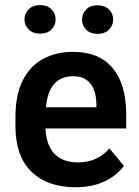

<svg xmlns="http://www.w3.org/2000/svg" viewBox="-20 -748 564 777"><path d="M142.1 -611.8Q113.8 -611.8 96.4 -628.4Q79.1 -645 79.1 -669.4Q79.1 -693.8 96.4 -710.7Q113.8 -727.5 142.1 -727.5Q170.9 -727.5 188 -710.7Q205.1 -693.8 205.1 -669.4Q205.1 -645 188 -628.4Q170.9 -611.8 142.1 -611.8ZM374.5 -610.8Q346.2 -610.8 329.1 -627.7Q312 -644.5 312 -668.9Q312 -693.4 329.1 -710Q346.2 -726.6 374.5 -726.6Q403.3 -726.6 420.7 -710Q438 -693.4 438 -668.9Q438 -644.5 420.7 -627.7Q403.3 -610.8 374.5 -610.8ZM490.7 -286.1V-228H164.1Q167.5 -158.7 201.2 -124.8Q234.9 -90.8 295.4 -90.8Q374 -90.8 422.9 -147.5L481.4 -76.7Q465.3 -54.2 438.7 -34.7Q412.1 -15.1 374.3 -2.7Q336.4 9.8 286.6 9.8Q172.4 9.8 107.4 -53Q42.5 -115.7 42.5 -237.8V-274.9Q42.5 -362.8 71.3 -421.1Q100.1 -479.5 152.8 -508.8Q205.6 -538.1 276.4 -538.1Q381.3 -538.1 436 -472.4Q490.7 -406.7 490.7 -286.1ZM370.1 -314V-326.2Q369.6 -359.9 359.9 -385.3Q350.1 -410.6 329.8 -425Q309.6 -439.5 276.9 -439.5Q176.8 -439.5 166 -314Z"/></svg>

Font: Robert Sans
Style: Bold
Weight: 700
Designer: Christian Robertson (extended by Adam Twardoch)
Foundry: Google
Version: Version 12.135;April 2, 2019;FontCreator 11.5.0.2425 64-bit;